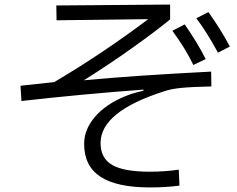

<svg xmlns="http://www.w3.org/2000/svg" viewBox="-20 -783 1040 842"><path d="M421 -156Q421 -89 472 -59.5Q523 -30 637 -30Q703 -30 764 -39L767 31Q706 39 638 39Q492 39 420.5 -8Q349 -55 349 -152Q349 -206 383.5 -254Q418 -302 477.5 -336Q537 -370 609 -385V-390Q338 -370 74 -340L70 -407L218 -423Q434 -551 630 -699L228 -694L227 -759L726 -763V-698Q659 -643 557.5 -571Q456 -499 348 -431Q572 -452 906 -469L907 -404Q819 -402 774.5 -397.5Q730 -393 701 -383Q421 -294 421 -156ZM894 -730Q947 -656 988 -579L936 -552Q887 -642 841 -703ZM828 -498Q794 -569 736 -648L790 -676Q847 -594 882 -524Z"/></svg>

Font: PlemolJP35 Console
Style: Regular
Weight: 400
Version: v2.0.3; ttfautohint (v1.8.4.7-5d5b-dirty) -l 6 -r 45 -G 200 